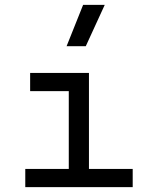

<svg xmlns="http://www.w3.org/2000/svg" viewBox="-20 -770 650 790"><path d="M346 -470H104V-395H263V-75H84V0H526V-75H346ZM322 -750 254 -580H333L411 -750Z"/></svg>

Font: Necto Mono
Style: Regular
Weight: 400
Designer: Marco Condello
Foundry: Collletttivo
Version: Version 1.300;Glyphs 3.2 (3217)